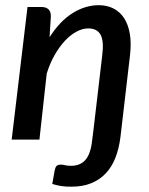

<svg xmlns="http://www.w3.org/2000/svg" viewBox="-20 -538 576 740"><path d="M171 -394.5Q210.5 -456.5 259.5 -487.2Q308.5 -518 360.5 -518Q392.5 -518 417.5 -505.2Q442.5 -492.5 458.5 -467.8Q474.5 -443 480.5 -407Q486.5 -371 481 -324.5L448.5 -46L444 -8Q438.5 34.5 425 69.5Q411.5 104.5 388.5 129.2Q365.5 154 332.5 167.8Q299.5 181.5 255.5 181.5Q244 181.5 234.8 181Q225.5 180.5 217 179.2Q208.5 178 200 176Q191.5 174 181.5 171L190.5 120Q193 107 197.8 101.8Q202.5 96.5 216 96.5Q222.5 96.5 230.5 98.8Q238.5 101 254.5 101Q289.5 101 309.5 78Q329.5 55 335 4L340 -35.5L374 -324.5Q381 -379 367.8 -403.8Q354.5 -428.5 320 -428.5Q298 -428.5 274.8 -416Q251.5 -403.5 230.2 -380.8Q209 -358 190.5 -325.8Q172 -293.5 160 -254L132 0H25L86 -511H140Q157.5 -511 166.8 -502.2Q176 -493.5 176 -475Z"/></svg>

Font: Lato SemiBold
Style: Italic
Weight: 600
Italic angle: -7°
Designer: Lukasz Dziedzic with Adam Twardoch and Botio Nikoltchev
Foundry: tyPoland Lukasz Dziedzic
Version: Version 2.015; 2015-08-06; http://www.latofonts.com/